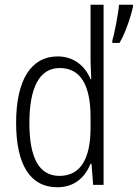

<svg xmlns="http://www.w3.org/2000/svg" viewBox="-20 -780 581 810"><path d="M222 10C297 10 340 -35 362 -89H366L373 0H417V-760H362V-527C362 -503 364 -475 365 -446H362C340 -499 294 -542 223 -542C112 -542 48 -444 48 -262C48 -84 108 10 222 10ZM541 -751V-760H482C480 -726 462 -634 454 -610V-599H484C507 -635 532 -710 541 -751ZM231 -38C143 -38 104 -117 104 -261C104 -412 147 -493 232 -493C321 -493 362 -419 362 -286V-240C362 -111 320 -38 231 -38Z"/></svg>

Font: Noto Sans Arabic Cond Light
Style: Regular
Weight: 300
Width: 3
Designer: Monotype Design Team, Nadine Chahine, Nizar Qandah and Khaled Hosny
Foundry: Monotype Imaging Inc.
Version: Version 2.012